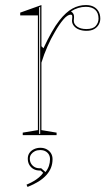

<svg xmlns="http://www.w3.org/2000/svg" viewBox="-20 -535 437 760"><path d="M70 0V-10L130 -20V-474H60V-485L144 -515V-352L152 -344Q169 -380 184.5 -407.5Q200 -435 215 -454Q241 -487 266.5 -501Q292 -515 320 -515Q338 -515 350.5 -508.5Q363 -502 370 -490Q377 -478 377 -461Q377 -449 371 -438Q365 -427 353 -420Q341 -413 322 -413Q306 -413 293 -418Q280 -423 272.5 -432.5Q265 -442 265 -453Q265 -457 265.5 -459.5Q266 -462 266 -465Q266 -468 266 -470Q266 -477 260 -477Q247 -477 230.5 -457.5Q214 -438 197 -408Q182 -383 168 -351.5Q154 -320 144 -287V-20L204 -10V0ZM139 -508 135 -506V-5H139ZM320 -508Q304 -508 289.5 -503.5Q275 -499 261 -490Q267 -486 270 -481Q273 -476 273 -470Q273 -468 273 -465Q273 -462 272.5 -459Q272 -456 272 -453Q272 -439 285.5 -429.5Q299 -420 322 -420Q348 -420 359 -432.5Q370 -445 370 -461Q370 -484 357 -496Q344 -508 320 -508ZM89 205 85 196Q99 190 111.5 183Q124 176 134.5 167Q145 158 151 149L141 140H137Q123 140 112.5 134Q102 128 96 117.5Q90 107 90 93Q90 80 96.5 70.5Q103 61 114.5 55.5Q126 50 140 50Q154 50 165 56Q176 62 182 72Q188 82 188 95Q188 113 182 128.5Q176 144 163.5 158Q151 172 132.5 183.5Q114 195 89 205ZM160 146Q169 135 173.5 122Q178 109 178 95Q178 84 173 76Q168 68 159.5 63.5Q151 59 139 59Q127 59 118 63.5Q109 68 103.5 75.5Q98 83 98 93Q98 104 103 112.5Q108 121 116.5 126Q125 131 136 131Q138 131 140 131Q142 131 143 131Z"/></svg>

Font: Kalnia Glaze Thin
Style: Regular
Weight: 100
Designer: Frida Medrano
Foundry: Frida Medrano
Version: Version 1.110